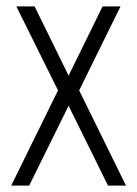

<svg xmlns="http://www.w3.org/2000/svg" viewBox="-20 -579 428 599"><path d="M31 -559 161 -297 15 0H71L194 -249L317 0H373L227 -297L356 -559H300L194 -343L88 -559Z"/></svg>

Font: Modon Arabic
Style: Regular
Weight: 400
Designer: Ahmedzaza
Foundry: Ahmedzaza
Version: Version 2.010